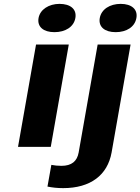

<svg xmlns="http://www.w3.org/2000/svg" viewBox="-20 -758 725 991"><path d="M242 0 335 -528H166L73 0ZM261 -592C317 -592 361 -619 369 -665C377 -711 343 -738 287 -738C232 -738 187 -709 179 -665C171 -619 205 -592 261 -592ZM297 98C278 98 261 96 245 93L225 205C250 210 275 213 306 213C447 213 535 146 556 29L654 -528H484L386 29C378 74 350 98 297 98ZM577 -592C633 -592 676 -619 684 -665C692 -710 659 -738 603 -738C547 -738 503 -710 495 -665C487 -619 521 -592 577 -592Z"/></svg>

Font: Asimov
Style: XWidIt
Weight: 500
Designer: Google
Version: Version 2.000980; 2014